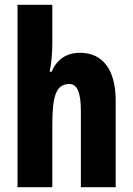

<svg xmlns="http://www.w3.org/2000/svg" viewBox="-20 -780 554 800"><path d="M198 -605V-760H53V0H198V-258C198 -377 212 -430 269 -430C302 -430 317 -394 317 -317V0H462V-361C462 -488 409 -560 314 -560C257 -560 217 -533 195 -481H187C195 -520 198 -563 198 -605Z"/></svg>

Font: Noto Sans Myanmar ExtraCondensed ExtraBold
Style: Regular
Weight: 800
Width: 2
Designer: Monotype Design Team
Foundry: Monotype Imaging Inc.
Version: Version 2.107